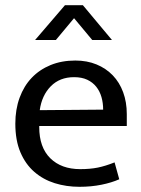

<svg xmlns="http://www.w3.org/2000/svg" viewBox="-20 -710 544 739"><path d="M468 -225H131V-221Q131 -143 173.5 -101Q216 -59 289 -59Q327 -59 356.5 -65Q386 -71 421 -85L439 -20Q410 -7 370.5 1Q331 9 286 9Q235 9 190.5 -5Q146 -19 112 -48.5Q78 -78 58.5 -124Q39 -170 39 -234Q39 -289 55.5 -334Q72 -379 102 -410.5Q132 -442 174.5 -459.5Q217 -477 270 -477Q315 -477 351.5 -462Q388 -447 414 -420Q440 -393 454 -355Q468 -317 468 -271ZM377 -288Q377 -314 370.5 -336.5Q364 -359 350.5 -376Q337 -393 316 -403Q295 -413 265 -413Q210 -413 175.5 -378Q141 -343 133 -286ZM335 -556 265 -640 195 -556H115L230 -690H299L411 -556Z"/></svg>

Font: Mukta Malar
Style: Regular
Weight: 400
Designer: Aadarsh Rajan, Girish Dalvi, Yashodeep Gholap
Foundry: Ek Type
Version: Version 2.538;PS 1.000;hotconv 16.6.51;makeotf.lib2.5.65220;